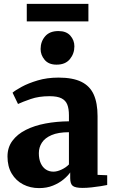

<svg xmlns="http://www.w3.org/2000/svg" viewBox="-20 -955 588 986"><path d="M180.5 11Q135.5 11 98.8 -8Q62 -27 40.2 -63.5Q18.5 -100 18.5 -151.5Q18.5 -198 43.8 -232Q69 -266 112.8 -288Q156.5 -310 213.5 -320.8Q270.5 -331.5 334 -332V-363Q334 -396.5 325.5 -418Q317 -439.5 295.5 -450.2Q274 -461 234.5 -461Q179.5 -461 137.8 -446.5Q96 -432 72.5 -421L44.5 -479Q58 -491 91.5 -509.2Q125 -527.5 173.5 -542Q222 -556.5 280.5 -556.5Q353.5 -556.5 397.5 -535Q441.5 -513.5 461.2 -469.8Q481 -426 481 -358.5V-57L530.5 -55V-5Q519 -2.5 497.5 1Q476 4.5 450.8 7.2Q425.5 10 404 10Q368 10 354.2 0Q340.5 -10 340.5 -40.5V-69.5Q329 -52.5 306.5 -33.8Q284 -15 252.2 -2Q220.5 11 180.5 11ZM254.5 -73.5Q273 -73.5 295.8 -84Q318.5 -94.5 334 -110.5V-276Q279 -276 244.8 -261.2Q210.5 -246.5 195 -222.2Q179.5 -198 179.5 -168.5Q179.5 -138.5 189 -117.2Q198.5 -96 215.2 -84.8Q232 -73.5 254.5 -73.5ZM270 -623Q230 -623 209.2 -647.8Q188.5 -672.5 188.5 -703Q188.5 -741.5 211.8 -768.5Q235 -795.5 279.5 -795.5H280.5Q320.5 -795.5 341.2 -772Q362 -748.5 362 -717Q362 -679.5 338.8 -651.2Q315.5 -623 271 -623ZM434 -935V-845H117.5V-935Z"/></svg>

Font: Merriweather 48pt ExtraBold
Style: Regular
Weight: 800
Version: Version 2.100